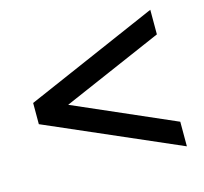

<svg xmlns="http://www.w3.org/2000/svg" viewBox="-78 -562 698 656"><g transform="rotate(-15 271.0 -234.5)"><path d="M506 7 37 -197V-272L506 -476V-389L151 -235L506 -80Z"/></g></svg>

Font: Frank Ruhl Libre
Style: Bold
Weight: 700
Designer: Yanek Iontef
Foundry: Fontef
Version: Version 6.004